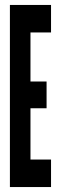

<svg xmlns="http://www.w3.org/2000/svg" viewBox="-20 -755 246 775"><path d="M20 0V-735H186V-624H103V-426H168V-318H103V-111H186V0Z"/></svg>

Font: League Gothic Condensed
Style: Regular
Weight: 400
Width: 3
Designer: The League of Moveable Type
Version: Version 2.001